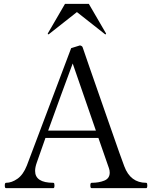

<svg xmlns="http://www.w3.org/2000/svg" viewBox="-20 -981 802 1001"><path d="M748 -14Q748 0 742 0H458Q454 0 452.5 -3.5Q451 -7 451 -14Q451 -21 452.5 -24.5Q454 -28 458 -28Q496 -28 524 -39.5Q552 -51 552 -81Q552 -93 548 -104L493 -262H217L172 -134Q163 -109 163 -90Q163 -28 258 -28Q262 -28 263 -23.5Q264 -19 264 -14Q264 0 258 0H12Q8 0 6.5 -3.5Q5 -7 5 -14Q5 -21 6.5 -24.5Q8 -28 12 -28Q41 -28 71 -49Q101 -70 120 -118L351 -730L396 -744Q401 -744 405.5 -741Q410 -738 411 -734L445 -635Q479 -538 547.5 -341Q616 -144 628 -114Q660 -28 742 -28Q746 -28 747 -23.5Q748 -19 748 -14ZM480 -300 359 -650Q299 -489 231 -300ZM229 -805 230 -808 319 -961H443L532 -808L533 -805Q533 -802 530 -802Q528 -802 527 -803L381 -918L235 -803Q234 -802 232 -802Q229 -802 229 -805Z"/></svg>

Font: Shippori Mincho
Style: Regular
Weight: 400
Designer: FONTDASU
Foundry: FONTDASU / Google Inc. / but / Adobe
Version: Version 3.110; ttfautohint (v1.8.3)